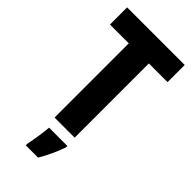

<svg xmlns="http://www.w3.org/2000/svg" viewBox="-288 -828 1061 1061"><g transform="rotate(45 243.0 -297.5)"><path d="M322 -51V-631H468V-765H18V-631H165V-51ZM326 21V10H183C180 51 169 120 161 157V170H257C286 121 309 71 326 21Z"/></g></svg>

Font: Noto Sans Tamil UI Condensed ExtraBold
Style: Regular
Weight: 800
Width: 3
Designer: Jelle Bosma - Monotype Design Team
Foundry: Monotype Imaging Inc.
Version: Version 2.004